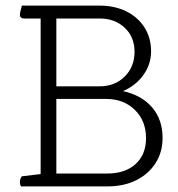

<svg xmlns="http://www.w3.org/2000/svg" viewBox="-20 -665 635 685"><path d="M363 0H55Q51 -6 51 -16Q51 -27 58 -36L125 -44V-599H67Q51 -599 51 -613Q51 -620 56 -637L58 -645H335Q389 -645 430.5 -624.5Q472 -604 495.5 -567Q519 -530 519 -482Q519 -436 492 -398Q465 -360 419 -340Q486 -325 523 -281.5Q560 -238 560 -173Q560 -122 535 -83Q510 -44 466 -22Q422 0 363 0ZM181 -46H363Q427 -46 464 -80Q501 -114 501 -172Q501 -234 461 -273Q421 -312 359 -312H181ZM181 -357H335Q390 -357 425 -392Q460 -427 460 -480Q460 -533 425 -566Q390 -599 335 -599H181Z"/></svg>

Font: Scope One
Style: Regular
Weight: 400
Designer: Dalton Maag Ltd
Foundry: Dalton Maag Ltd
Version: Version 1.001; ttfautohint (v1.4.1) -l 11 -r 50 -G 50 -x 14 